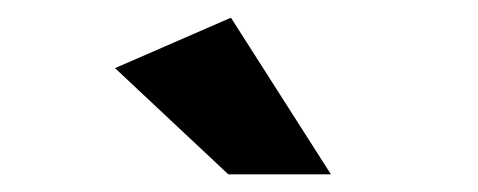

<svg xmlns="http://www.w3.org/2000/svg" viewBox="-20 -792 540 217"><path d="M110 -715 238 -595H354L241 -772Z"/></svg>

Font: Mission
Style: Bold
Weight: 700
Version: Version 1.000;FEAKit 1.0